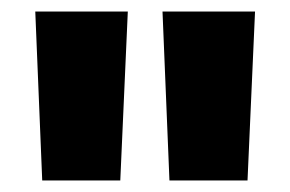

<svg xmlns="http://www.w3.org/2000/svg" viewBox="-20 -720 502 332"><path d="M41 -700H201L188 -408H53ZM261 -700H421L408 -408H273Z"/></svg>

Font: Chess Sans ExtraBold
Style: Regular
Weight: 800
Designer: Wolf Bōese
Foundry: Wolf Bōese
Version: Version 7.223